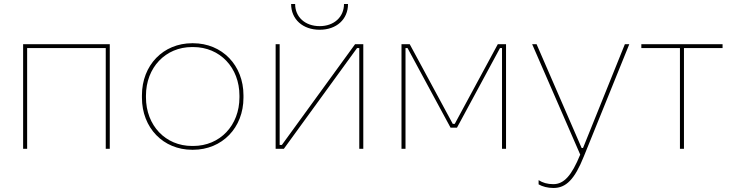

<svg xmlns="http://www.w3.org/2000/svg" viewBox="-20 -740 3644 955"><path d="M95 0H115V-501H506V0H526V-520H95Z M936 5H940C1085 5 1191 -105 1191 -254V-266C1191 -415 1085 -525 940 -525H936C792 -525 686 -416 686 -266V-254C686 -104 792 5 936 5ZM935 -14C803 -14 706 -116 706 -256V-264C706 -404 803 -506 935 -506H941C1074 -506 1171 -404 1171 -264V-256C1171 -116 1074 -14 941 -14Z M1428 -720C1428 -644 1486 -592 1570 -592C1654 -592 1711 -644 1711 -720H1691C1691 -656 1642 -610 1570 -610C1498 -610 1448 -655 1448 -720ZM1351 0H1392L1756 -501H1767V0H1787V-520H1746L1382 -19H1371V-520H1351Z M1977 0H1997V-501H2007L2221 -105H2253L2467 -501H2477V0H2497V-520H2456L2242 -124H2232L2018 -520H1977Z M2733 195C2795 195 2838 153 2884 38L3110 -520H3088L2880 -4H2873L2649 -520H2627L2866 29C2823 134 2785 176 2732 176C2703 176 2679 169 2659 156V177C2678 188 2704 195 2733 195Z M3362 0H3382V-501H3574V-520H3170V-501H3362Z"/></svg>

Font: Fixel Display Thin
Style: Regular
Weight: 100
Designer: AlfaBravo + MacPaw
Foundry: Kyrylo Tkachov, Marchela Mozhyna, Serhii Makarenko, Maria Weinstein, Zakhar Kryvoshyya
Version: Version 1.211